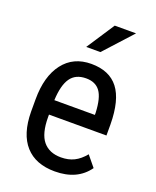

<svg xmlns="http://www.w3.org/2000/svg" viewBox="-141 -833 751 926"><g transform="rotate(20 234.0 -370.0)"><path d="M253.4 9.8Q154.8 9.8 102.1 -49.1Q49.3 -107.9 48.3 -221.7V-285.6Q48.3 -403.8 99.9 -470.9Q151.4 -538.1 243.7 -538.1Q336.4 -538.1 382.3 -479Q428.2 -419.9 429.2 -294.9V-238.3H134.3V-226.1Q134.3 -141.1 166.3 -102.5Q198.2 -64 258.3 -64Q296.4 -64 325.4 -78.4Q354.5 -92.8 379.9 -124L424.8 -69.3Q368.7 9.8 253.4 9.8ZM243.7 -463.9Q189.9 -463.9 164.1 -427Q138.2 -390.1 134.8 -312.5H342.8V-324.2Q339.4 -399.4 315.7 -431.6Q292 -463.9 243.7 -463.9ZM285.6 -750H395L264.2 -606.4H191.4Z"/></g></svg>

Font: TypoPRO Roboto
Style: Regular
Weight: 400
Designer: Google
Version: Version 2.136; 2016